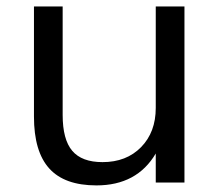

<svg xmlns="http://www.w3.org/2000/svg" viewBox="-20 -559 669 588"><path d="M544.9 -539.1V0H457V-88.9Q399.4 8.8 275.4 8.8Q177.7 8.8 130.9 -43Q84 -94.7 84 -202.1V-539.1H171.9V-207Q171.9 -131.8 201.2 -97.2Q230.5 -62.5 293.9 -62.5Q367.2 -62.5 412.1 -108.4Q457 -154.3 457 -228.5V-539.1Z"/></svg>

Font: Min Sans
Style: Regular
Weight: 400
Designer: Jinseong-Kim, NotoSansCJK, Nunito
Foundry: Jinseong-Kim
Version: Version 1.400;Glyphs 3.1.2 (3151)